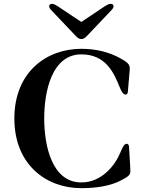

<svg xmlns="http://www.w3.org/2000/svg" viewBox="-20 -966 771 1003"><path d="M237 -933C237 -926 241 -921 245 -916L374 -780C386 -767 394 -762 405 -762C416 -762 424 -767 436 -780L565 -916C569 -921 573 -926 573 -933C573 -941 568 -946 558 -946C549 -946 538 -940 527 -933L406 -852H404L282 -933C271 -940 261 -946 252 -946C242 -946 237 -941 237 -933ZM55 -347C55 -106 221 17 405 17C484 17 555 5 607 -21C650 -43 661 -51 661 -72C661 -76 660 -92 660 -98L654 -200C653 -209 649 -215 642 -215C627 -215 618 -191 609 -170C582 -103 512 -13 405 -13C252 -13 211 -203 211 -347C211 -491 252 -682 405 -682C534 -682 576 -583 605 -511C614 -490 622 -472 637 -472C644 -472 647 -478 648 -487L656 -582C657 -588 658 -603 658 -607C658 -630 647 -641 604 -664C550 -693 484 -711 405 -711C221 -711 55 -588 55 -347Z"/></svg>

Font: Monomakh Unicode
Style: Regular
Weight: 400
Version: Version 1.2